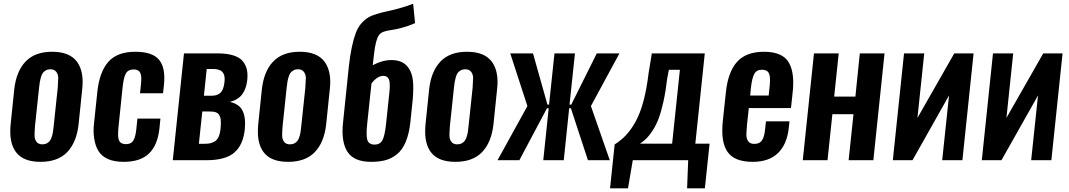

<svg xmlns="http://www.w3.org/2000/svg" viewBox="-20 -867 5786 1039"><path d="M209.5 -85.9Q223.6 -85.9 233.9 -91.6Q244.1 -97.2 250.2 -105.5Q256.3 -113.8 260.7 -128.2Q265.1 -142.6 266.8 -154.8Q268.6 -167 270.5 -185.5L292.5 -392.1Q293.9 -418.9 294.9 -441.4Q294.9 -442.9 295.4 -443.8Q294.9 -463.9 285.2 -477.5Q274.4 -492.2 252.4 -492.2Q238.8 -492.2 228.3 -486.3Q217.8 -480.5 211.7 -472.2Q205.6 -463.9 201.4 -449.2Q197.3 -434.6 195.3 -422.6Q193.4 -410.6 191.4 -392.1L169.4 -185.5Q167 -151.9 167 -134.8Q167 -114.3 176.8 -100.6Q187 -85.9 209.5 -85.9ZM66.4 -43.9Q35.2 -85.9 35.6 -156.2Q35.6 -174.8 37.6 -194.8L57.1 -383.3Q67.9 -481 118.4 -533.9Q168.9 -586.9 262.2 -586.9Q355.5 -586.9 395.5 -534.2Q427.2 -492.2 427.2 -422.9Q427.2 -404.3 424.8 -383.3L405.3 -194.8Q394.5 -96.7 343.8 -43.9Q293 8.8 199.2 8.8Q105.5 8.8 66.4 -43.9Z M649.4 8.8Q598.6 8.8 564.5 -6.3Q530.3 -21.5 512.9 -49.6Q495.6 -77.6 489.7 -117.7Q486.8 -137.2 486.3 -159.2Q486.3 -182.1 489.7 -207.5L506.8 -370.6Q518.1 -477.1 565.9 -532Q613.8 -586.9 712.4 -586.9Q804.7 -586.9 840.8 -543.5Q869.1 -509.3 869.1 -445.3Q869.1 -427.7 867.2 -408.2L862.3 -362.3H737.8L742.7 -410.2Q744.6 -426.3 744.6 -439.5Q744.6 -461.9 738.8 -473.1Q730 -491.2 703.6 -491.2Q673.8 -491.2 661.4 -470Q648.9 -448.7 643.1 -391.1L621.6 -183.6Q619.1 -161.1 619.1 -144.5Q618.7 -118.2 624.5 -106.4Q633.3 -86.9 661.4 -86.9Q689.5 -86.9 701.2 -106Q712.9 -125 717.3 -164.6L723.6 -225.1H848.1L842.8 -171.9Q833 -81.5 786.4 -36.4Q739.7 8.8 649.4 8.8Z M915 0 975.6 -578.1H1157.2Q1208 -578.1 1242.2 -567.4Q1276.4 -556.6 1293 -536.6Q1309.6 -516.6 1315.4 -492.7Q1319.3 -477.1 1319.3 -458Q1319.3 -448.2 1318.4 -437.5Q1313.5 -387.7 1291.5 -357.7Q1269.5 -327.6 1224.6 -315.4Q1276.4 -303.7 1293.9 -265.1Q1306.6 -236.8 1306.2 -197.8Q1306.2 -183.6 1304.7 -168Q1296.4 -84 1248.8 -42Q1201.2 0 1096.7 0ZM1056.2 -88.9H1085.4Q1104 -88.9 1116.2 -91.3Q1128.4 -93.8 1141.8 -101.6Q1155.3 -109.4 1163.1 -127Q1170.9 -144.5 1173.8 -172.4Q1175.3 -187 1175.3 -199Q1175.3 -210.9 1174.3 -220Q1173.3 -229 1170.4 -235.8Q1167.5 -242.7 1164.6 -247.3Q1161.6 -252 1156.2 -255.1Q1150.9 -258.3 1146.5 -260Q1142.1 -261.7 1134.5 -262.5Q1127 -263.2 1121.6 -263.4Q1116.2 -263.7 1107.4 -263.7H1074.7ZM1083.5 -349.1H1127.4Q1158.2 -349.1 1174.6 -366.5Q1190.9 -383.8 1194.8 -423.8Q1195.8 -431.6 1195.8 -438Q1195.8 -463.9 1183.6 -477.5Q1168.5 -494.1 1132.3 -493.7H1098.6Z M1549.3 -85.9Q1563.5 -85.9 1573.7 -91.6Q1584 -97.2 1590.1 -105.5Q1596.2 -113.8 1600.6 -128.2Q1605 -142.6 1606.7 -154.8Q1608.4 -167 1610.4 -185.5L1632.3 -392.1Q1633.8 -418.9 1634.8 -441.4Q1634.8 -442.9 1635.3 -443.8Q1634.8 -463.9 1625 -477.5Q1614.3 -492.2 1592.3 -492.2Q1578.6 -492.2 1568.1 -486.3Q1557.6 -480.5 1551.5 -472.2Q1545.4 -463.9 1541.3 -449.2Q1537.1 -434.6 1535.2 -422.6Q1533.2 -410.6 1531.2 -392.1L1509.3 -185.5Q1506.8 -151.9 1506.8 -134.8Q1506.8 -114.3 1516.6 -100.6Q1526.9 -85.9 1549.3 -85.9ZM1406.2 -43.9Q1375 -85.9 1375.5 -156.2Q1375.5 -174.8 1377.4 -194.8L1397 -383.3Q1407.7 -481 1458.3 -533.9Q1508.8 -586.9 1602.1 -586.9Q1695.3 -586.9 1735.4 -534.2Q1767.1 -492.2 1767.1 -422.9Q1767.1 -404.3 1764.6 -383.3L1745.1 -194.8Q1734.4 -96.7 1683.6 -43.9Q1632.8 8.8 1539.1 8.8Q1445.3 8.8 1406.2 -43.9Z M1988.3 8.8Q1896 8.8 1860.8 -44.9Q1834 -85.4 1833.5 -156.7Q1833.5 -179.2 1836.4 -204.6L1867.2 -502Q1874 -566.4 1884 -612.5Q1894 -658.7 1905.5 -689.2Q1917 -719.7 1935.3 -740.2Q1953.6 -760.7 1971.7 -771.7Q1989.7 -782.7 2018.1 -791.3Q2046.4 -799.8 2072.5 -805.2Q2098.6 -810.5 2138.9 -821.5Q2179.2 -832.5 2215.8 -846.7L2226.1 -741.7Q2189.5 -725.6 2153.6 -716.3Q2117.7 -707 2097.9 -704.6Q2078.1 -702.1 2059.8 -696.5Q2041.5 -690.9 2032 -678.5Q2022.5 -666 2015.4 -640.4Q2008.3 -614.7 2003.4 -569.3L1997.1 -514.2Q2049.3 -542 2098.6 -542Q2130.4 -542 2153.6 -531.2Q2176.8 -520.5 2193.1 -496.1Q2209.5 -471.7 2214.4 -431.6Q2216.8 -412.1 2216.3 -388.7Q2216.3 -363.8 2213.9 -333.5L2201.2 -210Q2194.3 -144.5 2176 -100.3Q2157.7 -56.2 2128.7 -32.7Q2099.6 -9.3 2066.2 -0.2Q2032.7 8.8 1988.3 8.8ZM2007.8 -84.5Q2036.1 -84.5 2049.1 -107.7Q2062 -130.9 2068.8 -193.4L2087.4 -369.1Q2089.4 -388.2 2089.4 -402.8Q2089.4 -424.8 2085 -436.5Q2077.6 -456.5 2054.2 -456.5Q2022 -456.5 1990.2 -415.5L1967.8 -204.1Q1963.9 -169.9 1963.9 -146.2Q1963.9 -122.6 1967.8 -109.9Q1975.6 -84.5 2007.8 -84.5Z M2454.6 -85.9Q2468.8 -85.9 2479 -91.6Q2489.3 -97.2 2495.4 -105.5Q2501.5 -113.8 2505.9 -128.2Q2510.3 -142.6 2512 -154.8Q2513.7 -167 2515.6 -185.5L2537.6 -392.1Q2539.1 -418.9 2540 -441.4Q2540 -442.9 2540.5 -443.8Q2540 -463.9 2530.3 -477.5Q2519.5 -492.2 2497.6 -492.2Q2483.9 -492.2 2473.4 -486.3Q2462.9 -480.5 2456.8 -472.2Q2450.7 -463.9 2446.5 -449.2Q2442.4 -434.6 2440.4 -422.6Q2438.5 -410.6 2436.5 -392.1L2414.6 -185.5Q2412.1 -151.9 2412.1 -134.8Q2412.1 -114.3 2421.9 -100.6Q2432.1 -85.9 2454.6 -85.9ZM2311.5 -43.9Q2280.3 -85.9 2280.8 -156.2Q2280.8 -174.8 2282.7 -194.8L2302.2 -383.3Q2313 -481 2363.5 -533.9Q2414.1 -586.9 2507.3 -586.9Q2600.6 -586.9 2640.6 -534.2Q2672.4 -492.2 2672.4 -422.9Q2672.4 -404.3 2669.9 -383.3L2650.4 -194.8Q2639.6 -96.7 2588.9 -43.9Q2538.1 8.8 2444.3 8.8Q2350.6 8.8 2311.5 -43.9Z M2672.4 0 2834 -293 2741.2 -578.1H2864.3L2942.4 -300.8H2951.2L2980.5 -578.1H3091.3L3062 -300.8H3071.3L3209.5 -578.1H3332L3177.7 -293L3279.8 0H3161.6L3069.3 -281.2H3060.1L3030.8 0H2919.9L2949.2 -281.2H2939.9L2790.5 0Z M3281.2 152.3 3306.2 -85.4Q3341.3 -107.4 3368.7 -136.7Q3396 -166 3420.4 -210.7Q3444.8 -255.4 3462.2 -320.3Q3479.5 -385.3 3489.7 -470.2L3507.3 -578.1H3793.9L3742.7 -89.4H3819.8L3794.4 152.3H3698.2L3704.1 0H3404.3L3378.4 152.3ZM3443.4 -89.4H3617.2L3659.2 -489.3H3599.6L3590.3 -440.9Q3582.5 -372.6 3570.3 -317.9Q3558.1 -263.2 3544.7 -227.1Q3531.2 -190.9 3513.4 -163.1Q3495.6 -135.3 3479.5 -119.1Q3463.4 -103 3443.4 -89.4Z M4053.2 8.8Q3953.6 8.8 3916.5 -45.9Q3888.2 -87.9 3888.7 -161.1Q3888.7 -183.6 3891.1 -209L3908.2 -368.2Q3919.4 -477.1 3968.3 -532Q4017.1 -586.9 4114.7 -586.9Q4167 -586.9 4200.9 -571Q4234.9 -555.2 4250.5 -525.4Q4267.1 -495.1 4271 -452.1Q4272.5 -436 4272.5 -418Q4272.5 -388.7 4268.1 -354.5L4260.3 -282.2H4032.2L4022.9 -197.3Q4020 -168 4019 -143.6Q4019 -141.1 4019 -138.2Q4019 -117.2 4028.3 -103.5Q4038.6 -87.9 4062.5 -88.4Q4091.3 -88.4 4104 -108.2Q4116.7 -127.9 4120.1 -166L4125 -210.4H4252.4L4248.5 -176.3Q4239.3 -86.4 4190.2 -38.8Q4141.1 8.8 4053.2 8.8ZM4039.6 -350.1H4139.6L4145.5 -405.3Q4147 -420.4 4147 -432.6Q4147 -457 4141.1 -469.7Q4132.3 -489.3 4104 -489.7Q4074.7 -489.7 4062 -467.8Q4049.3 -445.8 4043 -386.7Z M4324.2 0 4384.8 -578.1H4518.6L4494.1 -344.2H4608.9L4632.8 -578.1H4766.6L4706.1 0H4572.3L4598.6 -249H4484.4L4458 0Z M4811.5 0 4872.1 -578.1H4981.4L4944.8 -229L5144 -578.1H5248.5L5188 0H5078.6L5115.7 -350.6L4918 0Z M5293 0 5353.5 -578.1H5462.9L5426.3 -229L5625.5 -578.1H5730L5669.4 0H5560.1L5597.2 -350.6L5399.4 0Z"/></svg>

Font: Oswald
Style: Medium
Weight: 500
Designer: Vernon Adams
Foundry: Vernon Adams
Version: 3.0; ttfautohint (v0.94.23-7a4d-dirty) -l 8 -r 50 -G 150 -x 